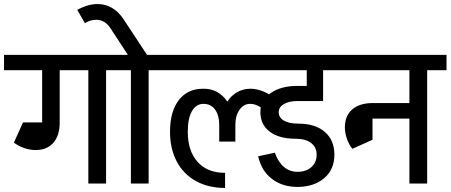

<svg xmlns="http://www.w3.org/2000/svg" viewBox="-55 -910 2234 952"><path d="M567 -562H471V0H383V-562H241V-302Q241 -238 209.5 -202Q178 -166 121 -166Q95 -166 66 -175.5Q37 -185 14 -203L59 -303H154V-562H-35V-638H567Z M498 -638H778V-562H682V0H594V-562H498ZM674 -638H579L494 -768Q466 -812 422 -812Q393 -812 366 -795L328 -861Q381 -890 429 -890Q468 -890 501 -870.5Q534 -851 558 -814Z M708 -638H1254V-562H708ZM1306 -421 1252 -365Q1239 -379 1221 -387Q1203 -395 1185 -395Q1153 -395 1132.5 -365.5Q1112 -336 1112 -292V-208H1032V-292Q1032 -338 1011.5 -366.5Q991 -395 954 -395Q917 -395 896.5 -358.5Q876 -322 876 -257Q876 -162 924.5 -107.5Q973 -53 1061 -53V22Q978 22 916 -12.5Q854 -47 821 -110Q788 -173 788 -257Q788 -357 831.5 -413.5Q875 -470 952 -470Q990 -471 1021 -454Q1052 -437 1072 -406Q1091 -436 1121 -453Q1151 -470 1188 -470Q1218 -470 1252 -456Q1286 -442 1306 -421Z M1420 -409Q1378 -409 1352.5 -394Q1327 -379 1327 -354Q1327 -327 1352.5 -312Q1378 -297 1424 -297Q1508 -297 1555.5 -256Q1603 -215 1603 -143Q1603 -70 1553 -27Q1503 16 1421 17H1420H1419Q1343 16 1292 -24Q1241 -64 1225 -135L1308 -153Q1323 -108 1352 -83Q1381 -58 1420 -58Q1462 -58 1488.5 -81Q1515 -104 1515 -143Q1515 -180 1487.5 -201Q1460 -222 1411 -222Q1329 -222 1282.5 -257Q1236 -292 1236 -354Q1236 -412 1286.5 -448Q1337 -484 1420 -484H1466V-562H1154V-638H1667V-562H1547V-409Z M2159 -562H2063V0H1975V-322H1792V-217L1692 -172Q1674 -195 1664.5 -224Q1655 -253 1655 -279Q1655 -335 1690.5 -366.5Q1726 -398 1789 -399H1975V-562H1597V-638H2159Z"/></svg>

Font: Akshar
Style: Regular
Weight: 400
Designer: Tall Chai
Foundry: Tall Chai
Version: Version 1.000